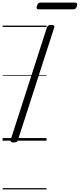

<svg xmlns="http://www.w3.org/2000/svg" viewBox="-20 -1082 614 1477"><path d="M85 14Q71 14 65 9.5Q59 5 62 -6L341 -871Q345 -881 352 -885.5Q359 -890 374 -890Q389 -890 395 -885.5Q401 -881 397 -870L118 -5Q115 5 108 9.5Q101 14 85 14ZM278 -1010Q266 -1010 263 -1016.5Q260 -1023 264 -1035Q268 -1049 274 -1055.5Q280 -1062 292 -1062H558Q570 -1062 572.5 -1055Q575 -1048 572 -1035Q568 -1022 561.5 -1016Q555 -1010 543 -1010ZM0 365H338V375H0ZM0 -20H338V0H0ZM0 -505H338V-500H0ZM0 -885H338V-875H0Z"/></svg>

Font: Playwrite DK Loopet Guides
Style: Regular
Weight: 400
Designer: Veronika Burian, José Scaglione
Foundry: TypeTogether
Version: Version 1.003